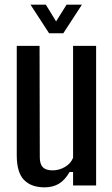

<svg xmlns="http://www.w3.org/2000/svg" viewBox="-20 -797 482 825"><path d="M172 8Q114 8 83 -24Q52 -56 52 -130V-600H150L151 -121Q151 -92 164 -78.5Q177 -65 206 -65Q234 -65 259 -79.5Q284 -94 294 -119V-600H393V0H294V-58H279Q259 -23 233 -7.5Q207 8 172 8ZM111 -777H177L221 -705L266 -777H332L252 -654H191Z"/></svg>

Font: Big Shoulders Text SemiBold
Style: Regular
Weight: 600
Designer: Patric King
Foundry: XO Type Co
Version: Version 1.000; ttfautohint (v1.8.2)